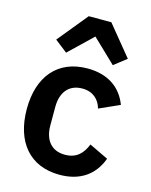

<svg xmlns="http://www.w3.org/2000/svg" viewBox="-119 -863 751 953"><g transform="rotate(15 256.5 -387.0)"><path d="M217 -786 91 -632 155 -582 275 -697 395 -582 459 -632 333 -786ZM280 12C381 12 454 -34 488 -126L390 -173C371 -126 341 -91 280 -91C209 -91 173 -140 173 -213V-308C173 -381 209 -431 280 -431C335 -431 368 -399 380 -355L485 -402C454 -484 385 -534 280 -534C126 -534 39 -429 39 -262C39 -94 126 12 280 12Z"/></g></svg>

Font: Braiins Sans SemiBold
Style: Regular
Weight: 600
Designer: Mike Abbink, Paul van der Laan, Pieter van Rosmalen, Jiri Chlebus, Lubos Buracinsky
Foundry: Bold Monday, Sudetype
Version: Version 1.000;hotconv 1.0.109;makeotfexe 2.5.65596